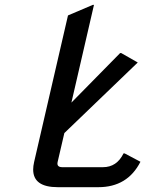

<svg xmlns="http://www.w3.org/2000/svg" viewBox="-20 -777 603 797"><path d="M219.7 0Q117.7 0 117.7 -73.2Q117.7 -87.4 121.6 -104.5L262.2 -712.9L365.2 -756.8H370.1L276.4 -351.1L478.5 -556.6H483.4L551.8 -517.6L247.1 -224.6L219.2 -104.5Q214.4 -83 238.8 -83H407.2Q464.8 -83 492.7 -140.1H497.6L563 -105.5Q509.3 0 388.2 0Z"/></svg>

Font: Nova Script
Style: Regular
Weight: 400
Italic angle: -13°
Version: Version 2.001